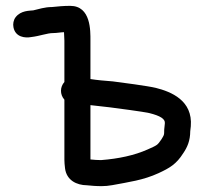

<svg xmlns="http://www.w3.org/2000/svg" viewBox="-20 -555 697 656"><path d="M289 -10.2V-195.8C309.8 -193.4 331.1 -191.2 356 -188.2C376.2 -185.7 473.9 -172.7 489.9 -168.7C527.3 -159.4 545.4 -148.7 543.2 -133L541.1 -112.5C541.1 -111.9 541 -110.8 541 -110C541 -92.4 540.8 -94.7 531.8 -79.3C517.7 -58.4 517 -59 484.3 -44.3C439.2 -24.2 385.4 -12.7 325.1 -8C313.5 -8 300.9 -9 289 -10.2ZM220 -535C196.7 -535 179 -533.1 157.7 -531C131.4 -530.8 112.4 -523.7 93.6 -519.6C81.8 -518 51.4 -519.9 33.2 -496C25.9 -486.3 23.7 -473.2 26 -461.6C32.8 -427.6 66.2 -424.6 86 -428.3C116.9 -431.9 141.1 -442 161 -442C174.7 -442 187 -444.8 198.7 -445C199.2 -435.9 199.5 -424.8 200 -416.2V-274.8C185 -258.3 184 -232.4 200 -214.5V-9C200 -0.7 200.8 8.8 202.2 20.1C207.4 61.5 242.6 77.7 276.7 78C291.9 79.5 307.2 81 327 81C338.4 81 351.4 79.9 363.6 77.6C419.4 67.1 469.8 60.6 521.5 36.7C559.8 19 582.6 5.7 605.9 -31.3C620 -51.9 629.8 -73.9 630 -106.6L631.9 -123.6C639.2 -211.9 564.5 -241.7 512.1 -254.8C487 -261 392.7 -273.6 365.5 -276.9C336.2 -279.2 313.4 -281.1 289 -284.9V-417C289 -448.8 291.1 -535 220 -535Z"/></svg>

Font: Just Breathe
Style: Bd
Weight: 400
Foundry: Cannot Into Space Fonts
Version: Version 0.72